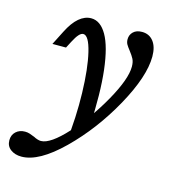

<svg xmlns="http://www.w3.org/2000/svg" viewBox="-150 -508 717 783"><g transform="rotate(15 209.0 -116.5)"><path d="M-54.3 140.6Q-54.3 118 -39.3 104.2Q-24.3 90.3 -0.9 90.3Q9.7 90.3 18.7 93.3Q27.8 96.2 40.1 101.3Q47.4 105.4 55.6 107.9Q63.8 110.5 70.4 110.5Q109.9 110.5 177.5 36.6Q245 -37.2 297.9 -131.5Q350.8 -225.8 350.8 -278.1Q350.8 -297.4 344.4 -310.1Q337.9 -322.7 325.1 -339.1Q314.7 -352.2 309.7 -361Q304.8 -369.8 304.8 -382Q304.8 -400.8 317.9 -413.4Q331 -426.1 354.7 -426.1Q385.3 -426.1 403.1 -403.1Q420.8 -380.1 420.8 -339.7Q420.8 -255.2 349.9 -127Q278.9 1.2 181.2 97Q83.5 192.7 10.1 192.7Q-17.6 192.7 -36 178.8Q-54.3 164.9 -54.3 140.6ZM125.3 -355.8Q116.4 -355.8 106.9 -345.2Q97.3 -334.7 85.5 -311.8L71.1 -284.1H13.8L43.7 -343Q64.7 -384.9 89 -405.5Q113.3 -426.1 140.2 -426.1Q179.3 -426.1 206.3 -379Q233.3 -331.9 244.5 -236.4Q255.6 -140.9 248.3 -1.5Q235.1 17.7 218.1 37.6Q201.1 57.4 172.7 85.2Q185.2 -19.4 182.5 -122.1Q179.8 -224.9 164.1 -290.3Q148.4 -355.8 125.3 -355.8Z"/></g></svg>

Font: Playfair Micro SmCond SmLight
Style: Italic
Weight: 360
Width: 4
Italic angle: -15.6°
Designer: Claus Eggers Sørensen
Foundry: Claus Eggers Sørensen
Version: Version 2.203;Glyphs 3.3 (3326)